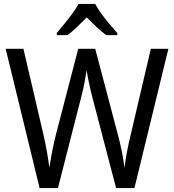

<svg xmlns="http://www.w3.org/2000/svg" viewBox="-20 -964 893 984"><path d="M843 -714 669 0H575L454 -463Q445 -497 436.5 -537Q428 -577 424 -604Q421 -583 413.5 -543Q406 -503 395 -462L277 0H183L9 -714H100L202 -277Q224 -179 233 -104Q239 -145 248 -191Q257 -237 268 -280L381 -714H468L583 -278Q595 -234 604 -189.5Q613 -145 618 -104Q623 -145 631.5 -189.5Q640 -234 651 -278L753 -714ZM468 -944Q479 -922 499 -894.5Q519 -867 541 -841Q563 -815 581 -795V-784H525Q501 -801 475.5 -825Q450 -849 425 -875Q399 -849 374 -825Q349 -801 326 -784H271V-795Q289 -816 310.5 -842.5Q332 -869 351.5 -895.5Q371 -922 383 -944Z"/></svg>

Font: Noto Sans Thai SemCond
Style: Regular
Weight: 400
Width: 4
Designer: Monotype Design Team
Foundry: Monotype Imaging Inc.
Version: Version 2.002; ttfautohint (v1.8.4.7-5d5b)